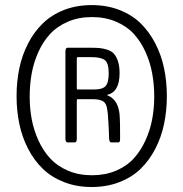

<svg xmlns="http://www.w3.org/2000/svg" viewBox="-20 -731 724 758"><path d="M341.8 7.3Q282.2 7.3 232.9 -12Q183.6 -31.2 149.2 -64.5Q114.7 -97.7 91.1 -143.3Q67.4 -189 56.4 -241.5Q45.4 -293.9 45.4 -351.6Q45.4 -409.2 56.4 -461.7Q67.4 -514.2 91.1 -559.8Q114.7 -605.5 149.2 -638.9Q183.6 -672.4 232.9 -691.7Q282.2 -710.9 341.8 -710.9Q401.9 -710.9 451.4 -691.7Q501 -672.4 535.2 -638.9Q569.3 -605.5 593 -559.8Q616.7 -514.2 627.7 -461.7Q638.7 -409.2 638.7 -351.6Q638.7 -293.9 627.7 -241.5Q616.7 -189 593 -143.3Q569.3 -97.7 535.2 -64.5Q501 -31.2 451.4 -12Q401.9 7.3 341.8 7.3ZM588.9 -349.6Q588.9 -397.5 580.8 -441.4Q572.8 -485.4 554.2 -526.4Q535.6 -567.4 508.1 -597.4Q480.5 -627.4 438 -645.5Q395.5 -663.6 343.3 -663.6Q290.5 -663.6 248.3 -645.5Q206.1 -627.4 178.2 -597.4Q150.4 -567.4 131.8 -526.4Q113.3 -485.4 105.2 -441.4Q97.2 -397.5 97.2 -349.6Q97.2 -303.2 105.2 -260.3Q113.3 -217.3 131.8 -176.5Q150.4 -135.7 178.2 -105.5Q206.1 -75.2 248.5 -57.1Q291 -39.1 343.3 -39.1Q395.5 -39.1 438 -57.1Q480.5 -75.2 508.1 -105.5Q535.6 -135.7 554.2 -176.5Q572.8 -217.3 580.8 -260.3Q588.9 -303.2 588.9 -349.6ZM285.6 -377.9H354.5Q384.8 -377.9 397 -391.4Q409.2 -404.8 409.2 -441.9Q409.2 -482.4 393.6 -493.9Q377.9 -505.4 341.3 -505.4H286.1Q283.2 -505.4 283.2 -500V-383.3Q283.2 -377.9 285.6 -377.9ZM246.6 -168.9Q238.3 -168.9 238.3 -183.6V-527.3Q238.3 -542.5 246.6 -542.5H336.9Q359.4 -542.5 373 -541.3Q386.7 -540 403.6 -534.7Q420.4 -529.3 429.7 -519Q439 -508.8 445.6 -489.5Q452.1 -470.2 452.1 -442.4Q452.1 -368.2 404.3 -356.9Q402.8 -356.9 402.8 -355.5L404.3 -354.5Q451.7 -336.4 453.1 -262.7Q454.1 -250 454.1 -183.1Q454.1 -168.9 448.2 -168.9H418.5Q411.1 -168.9 410.6 -186Q410.6 -202.6 408 -247.6Q405.3 -292.5 403.8 -295.4Q400.9 -322.3 387.5 -330.8Q374 -339.4 346.7 -339.4H286.1Q283.2 -339.4 283.2 -333V-183.6Q283.2 -168.9 275.4 -168.9Z"/></svg>

Font: BenchNine
Style: Regular
Weight: 400
Designer: Vernon Adams
Foundry: Vernon Adams
Version: Version 1 ; ttfautohint (v0.92.18-e454-dirty) -l 8 -r 50 -G 